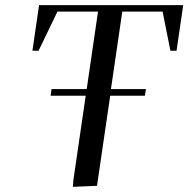

<svg xmlns="http://www.w3.org/2000/svg" viewBox="-20 -722 732 746"><path d="M106 -524.9 131.8 -702.1H691.9L666 -524.9H642.1L611.8 -676.8H455.1L411.1 -376H546.9L543 -350.1H408.2L356.9 0L263.2 3.9L265.1 -22L313 -350.1H176.8L180.2 -376H316.9L360.8 -676.8H203.1L129.9 -524.9Z"/></svg>

Font: Dihjauti S
Style: Bold Italic
Weight: 700
Italic angle: -9°
Designer: T. Christopher White
Version: Version 3.0.0